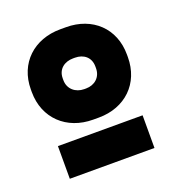

<svg xmlns="http://www.w3.org/2000/svg" viewBox="-88 -776 519 569"><g transform="rotate(-20 171.5 -492.0)"><path d="M163 -420H181C264 -420 323 -476 323 -559V-567C323 -650 264 -705 181 -705H163C80 -705 20 -650 20 -567V-559C20 -476 80 -420 163 -420ZM169 -514C142 -514 120 -532 120 -560V-566C120 -595 142 -611 169 -611H175C202 -611 223 -595 223 -566V-560C223 -532 202 -514 175 -514ZM38 -279H305V-382H38Z"/></g></svg>

Font: Fixel Text Black
Style: Regular
Weight: 900
Width: 4
Designer: AlfaBravo + MacPaw
Foundry: Kyrylo Tkachov, Marchela Mozhyna, Serhii Makarenko, Maria Weinstein, Zakhar Kryvoshyya
Version: Version 1.211